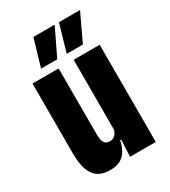

<svg xmlns="http://www.w3.org/2000/svg" viewBox="-171 -766 761 859"><g transform="rotate(-30 209.0 -336.0)"><path d="M169 -502V-163.5Q169 -144 172.2 -131.2Q175.5 -118.5 183.5 -111.8Q191.5 -105 205.5 -105Q217.5 -105 226 -110.5Q234.5 -116 240 -125.2Q245.5 -134.5 247.5 -146.5L275 -86.5H247Q241.5 -60.5 230.2 -39.2Q219 -18 198 -5.2Q177 7.5 142 7.5Q103.5 7.5 79.8 -9Q56 -25.5 45 -58.5Q34 -91.5 34 -140V-502ZM381 -502V0H248L253 -103L246.5 -104V-502ZM273.5 -680.5H382.5L316.5 -540.5H233ZM141.5 -680.5H249.5V-676L184 -540.5H100.5Z"/></g></svg>

Font: Anek Latin Condensed
Style: Bold
Weight: 700
Width: 3
Designer: Yesha Goshar
Foundry: Ek Type
Version: Version 1.003